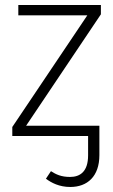

<svg xmlns="http://www.w3.org/2000/svg" viewBox="-20 -542 451 765"><path d="M382 -522H53V-481H328L29 -36V0H331V77C331 142 299 163 259 163C224 163 203 153 183 140L163 170C184 186 216 203 260 203C328 203 376 161 376 76V-41H84L382 -485Z"/></svg>

Font: Fira Sans ExtraLight
Style: Regular
Weight: 200
Designer: bBox Type GmbH & Carrois Corporate GbR & Edenspiekermann AG
Foundry: bBox Type GmbH & Carrois Corporate GbR & Edenspiekermann AG
Version: Version 4.300;PS 004.300;hotconv 1.0.88;makeotf.lib2.5.64775